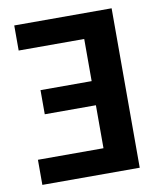

<svg xmlns="http://www.w3.org/2000/svg" viewBox="-76 -709 639 769"><g transform="rotate(-10 244.0 -324.0)"><path d="M430.2 -648.4V0H34.2V-102.1H300.8V-276.9H92.8V-375H300.8V-546.4H34.2V-648.4Z"/></g></svg>

Font: Carlito
Style: Bold
Weight: 700
Designer: Lukasz Dziedzic
Foundry: tyPoland Lukasz Dziedzic
Version: Version 1.104